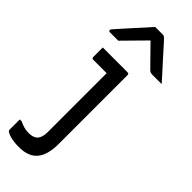

<svg xmlns="http://www.w3.org/2000/svg" viewBox="-327 -853 1083 1083"><g transform="rotate(45 214.5 -311.5)"><path d="M246 -532Q257 -532 257 -521V28Q257 116 221.5 158Q186 200 112 200Q70 200 43 192.5Q16 185 7 176Q4 173 4 168V86H19Q40 96 56.5 100.5Q73 105 96 105Q129 105 148 87Q166 66 166 26V-445H59Q48 -445 48 -456V-532ZM175 -823H235Q243 -823 248.5 -819Q254 -815 267 -801Q275 -792 293.5 -771.5Q312 -751 336 -724Q360 -697 385 -670Q410 -643 429 -621H356Q345 -621 339.5 -623Q334 -625 327 -632Q316 -643 286 -673.5Q256 -704 212 -749H209Q166 -706 136.5 -675.5Q107 -645 83 -621H17Q6 -621 6 -630Q6 -634 10 -638.5Q14 -643 27 -658Q39 -672 59.5 -694.5Q80 -717 102.5 -742Q125 -767 145 -789Q165 -811 175 -823Z"/></g></svg>

Font: Recursive Sn Lnr St
Style: Regular
Weight: 400
Version: Version 1.079;hotconv 1.0.112;makeotfexe 2.5.65598; ttfautoh